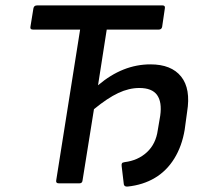

<svg xmlns="http://www.w3.org/2000/svg" viewBox="-20 -675 767 707"><path d="M450 12Q438 13 436 4L428 -63Q427 -70 429 -73.5Q431 -77 439 -78Q488 -84 521 -114.5Q554 -145 561 -196L570 -249Q577 -299 558.5 -325Q540 -351 493 -351Q455 -351 415.5 -332.5Q376 -314 326 -273L284 -11Q283 0 273 0H196Q185 0 187 -11L275 -566H102Q90 -566 92 -576L103 -644Q105 -655 116 -655H579Q589 -655 587 -644L577 -576Q575 -566 564 -566H373L341 -361Q387 -400 435 -419Q483 -438 534 -438Q611 -438 647 -393Q683 -348 669 -263L660 -197Q650 -137 622 -91.5Q594 -46 550.5 -20Q507 6 450 12Z"/></svg>

Font: Sofia Sans SemiBold
Style: Italic
Weight: 600
Italic angle: -9°
Designer: Botio Nikoltchev, Ani Petrova
Foundry: lettersoup
Version: Version 4.100-B